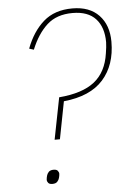

<svg xmlns="http://www.w3.org/2000/svg" viewBox="-52 -749 531 793"><g transform="rotate(-5 213.5 -352.5)"><path d="M158 -176 192 -349Q289 -357 339 -396.5Q389 -436 400 -513Q402 -524 403.5 -538Q405 -552 405 -559Q405 -621 373 -656Q341 -691 277 -691Q211 -691 171 -654.5Q131 -618 105 -554L86 -560Q112 -629 158 -669.5Q204 -710 278 -710Q349 -710 388 -669Q427 -628 427 -559Q427 -462 373.5 -402Q320 -342 210 -331L180 -176ZM133 5Q121 5 116 -1Q111 -7 111 -14Q111 -17 112 -22.5Q113 -28 114 -31Q116 -39 122.5 -46Q129 -53 143 -53Q155 -53 160 -47Q165 -41 165 -34Q165 -31 164 -25.5Q163 -20 162 -17Q160 -9 153.5 -2Q147 5 133 5Z"/></g></svg>

Font: IBM Plex Sans Condensed Thin
Style: Italic
Weight: 100
Width: 3
Italic angle: -11°
Designer: Mike Abbink, Paul van der Laan, Pieter van Rosmalen
Foundry: Bold Monday
Version: Version 1.3